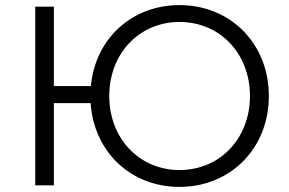

<svg xmlns="http://www.w3.org/2000/svg" viewBox="-20 -726 1132 752"><path d="M683 -706C496 -706 353 -574 336 -389H191V-700H118V0H191V-322H335C348 -131 492 6 683 6C883 6 1033 -145 1033 -350C1033 -555 883 -706 683 -706ZM683 -60C527 -60 408 -182 408 -350C408 -518 527 -640 683 -640C840 -640 959 -518 959 -350C959 -182 840 -60 683 -60Z"/></svg>

Font: Talent
Style: Regular
Weight: 400
Designer: Mike Powis
Version: Version 1.001;hotconv 1.0.109;makeotfexe 2.5.65596